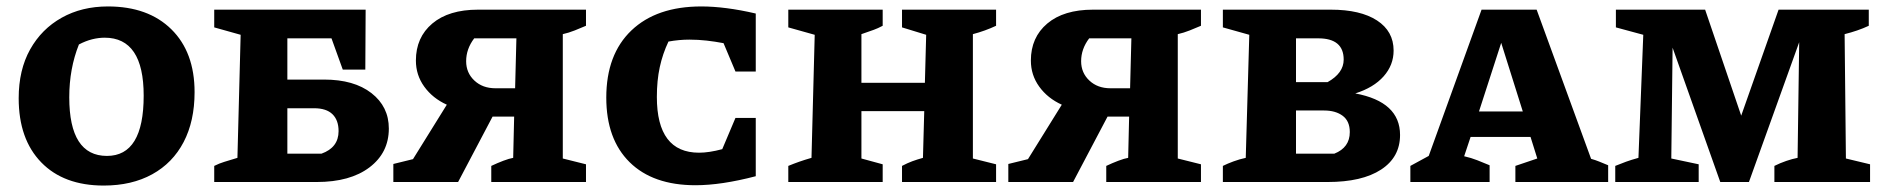

<svg xmlns="http://www.w3.org/2000/svg" viewBox="-20 -565 5856 596"><path d="M302 11Q178 11 108 -61Q38 -133 38 -260Q38 -348 73.5 -411.5Q109 -475 171.5 -510Q234 -545 315 -545Q440 -545 512 -474Q584 -403 584 -279Q584 -189 550 -124Q516 -59 452.5 -24Q389 11 302 11ZM312 -81Q426 -81 426 -268Q426 -448 305 -448Q286 -448 266 -443Q246 -438 225 -427Q195 -352 195 -263Q195 -81 312 -81Z M645 0V-50Q661 -58 676 -62.5Q691 -67 717 -75L727 -457L645 -480V-535H1115L1114 -349H1044L1009 -446H872V-318H986Q1079 -318 1133 -276Q1187 -234 1187 -166Q1187 -91 1127 -45.5Q1067 0 963 0ZM872 -88H978Q1031 -107 1031 -158Q1031 -192 1012 -210.5Q993 -229 955 -229H872Z M1201 0V-56L1262 -71L1367 -240Q1323 -260 1297 -296Q1271 -332 1271 -377Q1271 -449 1322 -492Q1373 -535 1464 -535H1799V-485Q1783 -478 1764 -470.5Q1745 -463 1727 -459V-73L1799 -55V0H1505V-50Q1524 -59 1542.5 -66Q1561 -73 1573 -75L1576 -203H1509L1402 0ZM1518 -291H1579L1583 -446H1452Q1427 -413 1427 -375Q1427 -339 1452.5 -315Q1478 -291 1518 -291Z M2139 10Q2007 10 1934.5 -61.5Q1862 -133 1862 -262Q1862 -396 1940 -470.5Q2018 -545 2157 -545Q2194 -545 2236.5 -539.5Q2279 -534 2326 -523V-343H2263L2226 -431Q2200 -436 2173.5 -439Q2147 -442 2120 -442Q2088 -442 2055 -436Q2037 -398 2028 -356.5Q2019 -315 2019 -264Q2019 -91 2150 -91Q2181 -91 2222 -102L2263 -199H2326V-18Q2219 10 2139 10Z M2427 0V-50Q2444 -57 2461 -63Q2478 -69 2499 -75L2509 -457L2427 -480V-535H2720V-485Q2705 -477 2692.5 -472.5Q2680 -468 2654 -459V-308H2851L2855 -457L2780 -480V-535H3072V-485Q3038 -469 3000 -459V-73L3072 -55V0H2780V-50Q2797 -59 2812 -64.5Q2827 -70 2845 -75L2849 -220H2654V-73L2720 -55V0Z M3110 0V-56L3171 -71L3276 -240Q3232 -260 3206 -296Q3180 -332 3180 -377Q3180 -449 3231 -492Q3282 -535 3373 -535H3708V-485Q3692 -478 3673 -470.5Q3654 -463 3636 -459V-73L3708 -55V0H3414V-50Q3433 -59 3451.5 -66Q3470 -73 3482 -75L3485 -203H3418L3311 0ZM3427 -291H3488L3492 -446H3361Q3336 -413 3336 -375Q3336 -339 3361.5 -315Q3387 -291 3427 -291Z M4187 -275Q4326 -249 4326 -146Q4326 -77 4267 -38.5Q4208 0 4101 0H3776V-50Q3790 -57 3809 -64Q3828 -71 3847 -75L3858 -457L3776 -480V-535H4111Q4203 -535 4254.5 -501.5Q4306 -468 4306 -408Q4306 -363 4275 -328Q4244 -293 4187 -275ZM4072 -446H4003V-310H4101Q4151 -338 4151 -380Q4151 -446 4072 -446ZM4090 -222H4003V-88H4122Q4170 -107 4170 -155Q4170 -189 4148 -205.5Q4126 -222 4090 -222Z M4919 -72Q4933 -68 4944 -63.5Q4955 -59 4972 -52V0H4684V-50L4752 -73L4731 -140H4545L4525 -80Q4547 -75 4566 -67.5Q4585 -60 4604 -52V0H4358V-50L4415 -81L4579 -535H4750ZM4571 -219H4707L4640 -432Z M5710 -73 5785 -55V0H5488V-50Q5506 -59 5525 -65.5Q5544 -72 5560 -75L5565 -434L5409 0H5320L5172 -417L5168 -73L5253 -55V0H4994V-50Q5011 -57 5027.5 -63Q5044 -69 5066 -75L5081 -457L4996 -480V-535H5273L5385 -206L5501 -535H5781V-485Q5764 -477 5745 -470.5Q5726 -464 5706 -459Z"/></svg>

Font: Piazzolla SC
Style: Bold
Weight: 700
Designer: Juan Pablo del Peral
Foundry: Huerta Tipografica
Version: Version 1.330